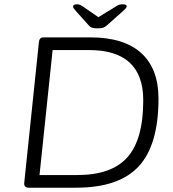

<svg xmlns="http://www.w3.org/2000/svg" viewBox="-20 -874 805 894"><path d="M114 0Q90 0 93 -24L161 -676Q162 -688 167 -694Q172 -700 184 -700H400Q557 -700 637.5 -627Q718 -554 718 -415Q718 -199 626 -99.5Q534 0 334 0ZM164 -59H340Q500 -59 573.5 -142Q647 -225 647 -407Q647 -641 394 -641H225ZM550 -854Q570 -854 570 -845Q570 -837 551 -821L479 -757Q469 -748 460.5 -745Q452 -742 434 -742Q417 -742 408.5 -745Q400 -748 393 -756L335 -821Q328 -829 324 -834.5Q320 -840 320 -843Q320 -854 340 -854Q353 -854 370 -841L438 -794L515 -841Q526 -849 534 -851.5Q542 -854 550 -854Z"/></svg>

Font: Asap Semi Expanded Semi Expanded Light
Style: Italic
Weight: 300
Width: 6
Italic angle: -6°
Designer: Pablo Cosgaya
Foundry: Omnibus-Type
Version: Version 3.001; ttfautohint (v1.8.4.7-5d5b)